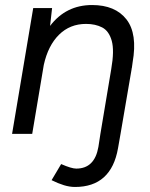

<svg xmlns="http://www.w3.org/2000/svg" viewBox="-20 -531 598 763"><path d="M28 1 112 -499H187L179 -428Q242 -511 346 -511Q438 -511 482.5 -454Q527 -397 507 -283L504 -261L503 -258V-256L459 1L449 58Q422 212 278 212Q257 212 234 205Q211 198 185 185L223 121Q264 139 283 139Q356 139 371 53L379 1L422 -256Q435 -330 424 -369Q413 -408 386 -422Q359 -436 322 -436Q258 -436 214.5 -393Q171 -350 154 -273L108 1Z"/></svg>

Font: Figtree
Style: Italic
Weight: 400
Italic angle: -9.5°
Foundry: Erik Kennedy
Version: Version 2.001; ttfautohint (v1.8.4.7-5d5b);gftools[0.9.27]